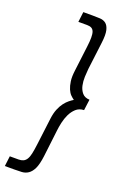

<svg xmlns="http://www.w3.org/2000/svg" viewBox="-191 -806 664 1010"><g transform="rotate(20 141.0 -301.0)"><path d="M278 -330 270 -269Q243 -268 225.5 -252Q208 -236 197 -213Q186 -190 180.5 -164.5Q175 -139 173 -120L155 31Q149 78 137.5 102Q126 126 109.5 137Q93 148 73 149Q53 150 32 150H-21L-14 93H35Q50 93 61 88Q72 83 79.5 71Q87 59 91.5 38.5Q96 18 100 -14L119 -166Q123 -198 132.5 -221Q142 -244 154 -259.5Q166 -275 178.5 -285Q191 -295 201 -301Q191 -308 181 -318Q171 -328 163.5 -345.5Q156 -363 152.5 -388Q149 -413 154 -450L171 -588Q175 -619 175 -640Q175 -661 170.5 -673Q166 -685 156.5 -690Q147 -695 132 -695H83L90 -752H143Q164 -752 183.5 -751Q203 -750 216.5 -739.5Q230 -729 236 -704.5Q242 -680 236 -633L217 -480Q215 -460 214 -435Q213 -410 218 -387Q223 -364 237 -347.5Q251 -331 278 -330Z"/></g></svg>

Font: Josefin Sans
Style: Italic
Weight: 400
Italic angle: -7.5°
Designer: Santiago Orozco
Foundry: Typemade